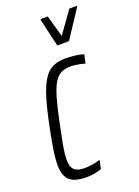

<svg xmlns="http://www.w3.org/2000/svg" viewBox="-140 -780 615 849"><g transform="rotate(-20 167.5 -355.5)"><path d="M117 8Q79 8 56 -2Q33 -12 23 -33Q13 -54 13 -86Q13 -117 19.5 -158Q26 -199 37 -253Q53 -333 68.5 -384Q84 -435 102.5 -464.5Q121 -494 146 -506Q171 -518 206 -518Q228 -518 253 -515Q278 -512 292 -507L283 -466Q270 -470 251 -473.5Q232 -477 216 -477Q189 -477 170.5 -467.5Q152 -458 138 -434.5Q124 -411 111.5 -367.5Q99 -324 85 -256Q73 -199 66 -160.5Q59 -122 59 -95Q59 -70 66 -57Q73 -44 87.5 -38.5Q102 -33 123 -33Q141 -33 161 -36.5Q181 -40 196 -45L187 -4Q173 1 154 4.5Q135 8 117 8ZM193 -584 163 -713 164 -719H197L226 -617L299 -719H335L333 -713L248 -584Z"/></g></svg>

Font: Saira UltraCondensed Light
Style: Italic
Weight: 300
Width: 1
Italic angle: -12°
Designer: Hector Gatti with collaboration of the Omnibus-Type team
Foundry: Omnibus-Type
Version: Version 1.101